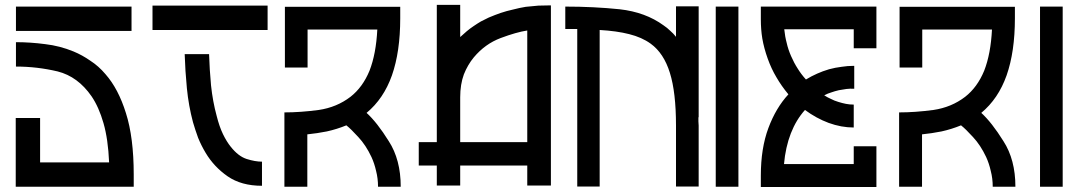

<svg xmlns="http://www.w3.org/2000/svg" viewBox="-20 -750 4319 769"><path d="M43.9 -723.6Q198.2 -723.6 506.8 -723.6Q506.8 -691.4 506.8 -626Q352.5 -626 43.9 -626Q43.9 -659.2 43.9 -723.6ZM43 -2Q43 -93.8 43 -277.3Q76.2 -277.3 140.6 -277.3Q140.6 -217.8 140.6 -99.6Q233.4 -99.6 417 -99.6Q413.1 -192.4 394.5 -256.8Q376 -321.3 346.7 -364.3Q292 -443.4 210.9 -463.9Q128.9 -483.4 43.9 -483.4Q43.9 -515.6 43.9 -581.1Q101.6 -581.1 161.1 -573.2Q219.7 -566.4 274.4 -543.9Q309.6 -529.3 341.8 -506.8Q375 -485.4 402.3 -453.1Q454.1 -394.5 484.4 -296.9Q515.6 -199.2 515.6 -50.8Q515.6 -34.2 515.6 -2Q515.6 -2 515.6 -2Q403.3 -2 291 -2Q179.7 -2 66.4 -2Q61.5 -2 54.7 -2Q48.8 -2 43 -2Z M847.7 -286.1Q858.4 -243.2 873 -212.9Q887.7 -182.6 904.3 -162.1Q934.6 -124 967.8 -113.3Q1002 -102.5 1029.3 -102.5Q1029.3 -70.3 1029.3 -5.9Q946.3 -5.9 891.6 -43.9Q836.9 -82 803.7 -137.7Q786.1 -167 773.4 -198.2Q761.7 -230.5 752.9 -260.7Q735.4 -326.2 728.5 -396.5Q721.7 -466.8 719.7 -533.2Q752 -533.2 817.4 -533.2Q819.3 -471.7 825.2 -408.2Q832 -343.8 847.7 -286.1ZM590.8 -727.5Q745.1 -727.5 1051.8 -727.5Q1051.8 -695.3 1051.8 -629.9Q898.4 -629.9 590.8 -629.9Q590.8 -663.1 590.8 -727.5Z M1448.2 -297.9Q1490.2 -259.8 1537.1 -184.6Q1585 -110.4 1585 -2Q1554.7 -2 1494.1 -2Q1494.1 -35.2 1486.3 -65.4Q1479.5 -95.7 1467.8 -121.1Q1445.3 -168.9 1415 -201.2Q1385.7 -233.4 1367.2 -248Q1329.1 -232.4 1289.1 -223.6Q1250 -215.8 1210.9 -211.9Q1210.9 -141.6 1210.9 -2Q1180.7 -2 1119.1 -2Q1119.1 -70.3 1119.1 -208Q1119.1 -208 1119.1 -208Q1119.1 -208 1119.1 -208Q1119.1 -239.3 1119.1 -299.8Q1183.6 -299.8 1256.8 -309.6Q1329.1 -320.3 1383.8 -362.3Q1432.6 -400.4 1460 -466.8Q1486.3 -534.2 1491.2 -631.8Q1398.4 -631.8 1211.9 -631.8Q1211.9 -581.1 1211.9 -479.5Q1181.6 -479.5 1121.1 -479.5Q1121.1 -560.5 1121.1 -722.7Q1275.4 -722.7 1583 -722.7Q1583 -707 1583 -676.8Q1583 -543 1549.8 -448.2Q1516.6 -354.5 1448.2 -297.9Z M2136.7 -727.5Q2153.3 -727.5 2186.5 -728.5Q2186.5 -488.3 2186.5 -6.8Q2154.3 -6.8 2091.8 -6.8Q2091.8 -33.2 2091.8 -86.9Q2002 -86.9 1823.2 -86.9Q1823.2 -60.5 1823.2 -6.8Q1792 -6.8 1729.5 -6.8Q1729.5 -33.2 1729.5 -86.9Q1705.1 -86.9 1657.2 -86.9Q1657.2 -118.2 1657.2 -180.7Q1680.7 -180.7 1729.5 -180.7Q1729.5 -364.3 1729.5 -730.5Q1760.7 -730.5 1823.2 -730.5Q1823.2 -687.5 1823.2 -601.6Q1836.9 -614.3 1849.6 -625Q1862.3 -635.7 1877 -645.5Q1892.6 -656.2 1906.2 -664.1Q1920.9 -671.9 1937.5 -679.7Q1962.9 -690.4 1985.4 -698.2Q2008.8 -706.1 2035.2 -711.9Q2061.5 -718.8 2085.9 -722.7Q2110.4 -725.6 2136.7 -727.5ZM1823.2 -180.7Q1913.1 -180.7 2091.8 -180.7Q2091.8 -330.1 2091.8 -627.9Q2047.9 -621.1 1985.4 -597.7Q1922.9 -574.2 1877.9 -520.5Q1853.5 -491.2 1837.9 -452.1Q1823.2 -412.1 1823.2 -360.4Q1823.2 -358.4 1823.2 -355.5Q1823.2 -353.5 1823.2 -351.6Q1823.2 -308.6 1823.2 -266.6Q1823.2 -223.6 1823.2 -180.7Z M2777.3 -724.6Q2777.3 -724.6 2778.3 -724.6Q2778.3 -576.2 2778.3 -280.3Q2777.3 -280.3 2777.3 -280.3Q2777.3 -271.5 2777.3 -263.7Q2778.3 -255.9 2778.3 -247.1Q2778.3 -166 2778.3 -2.9Q2748 -2.9 2687.5 -2.9Q2687.5 -84 2687.5 -247.1Q2687.5 -379.9 2663.1 -458Q2638.7 -537.1 2585.9 -575.2Q2550.8 -600.6 2500 -613.3Q2450.2 -626 2381.8 -629.9Q2381.8 -420.9 2381.8 -2.9Q2352.5 -2.9 2292 -2.9Q2292 -212.9 2292 -633.8Q2280.3 -633.8 2268.6 -633.8Q2256.8 -633.8 2244.1 -633.8Q2244.1 -664.1 2244.1 -723.6Q2358.4 -723.6 2461.9 -712.9Q2565.4 -701.2 2637.7 -648.4Q2652.3 -638.7 2664.1 -627Q2676.8 -616.2 2687.5 -602.5Q2687.5 -643.6 2687.5 -724.6Q2717.8 -724.6 2777.3 -724.6Z M2846.7 -723.6Q2877 -723.6 2937.5 -723.6Q2937.5 -483.4 2937.5 -2Q2907.2 -2 2846.7 -2Q2846.7 -242.2 2846.7 -723.6Z M3490.2 -556.6Q3460 -556.6 3399.4 -556.6Q3399.4 -582 3399.4 -632.8Q3395.5 -632.8 3392.6 -632.8Q3388.7 -632.8 3385.7 -632.8Q3319.3 -632.8 3252.9 -632.8Q3186.5 -632.8 3121.1 -632.8Q3124 -603.5 3130.9 -578.1Q3136.7 -551.8 3148.4 -525.4Q3160.2 -498 3174.8 -475.6Q3188.5 -453.1 3208 -431.6Q3230.5 -445.3 3252.9 -455.1Q3274.4 -464.8 3300.8 -472.7Q3326.2 -479.5 3350.6 -482.4Q3374 -486.3 3401.4 -486.3Q3401.4 -456.1 3401.4 -394.5Q3384.8 -395.5 3370.1 -393.6Q3355.5 -391.6 3339.8 -388.7Q3323.2 -384.8 3309.6 -379.9Q3295.9 -376 3281.2 -368.2Q3294.9 -359.4 3308.6 -353.5Q3321.3 -346.7 3337.9 -341.8Q3353.5 -336.9 3368.2 -334Q3382.8 -331.1 3399.4 -331.1Q3399.4 -299.8 3399.4 -239.3Q3349.6 -239.3 3298.8 -257.8Q3249 -276.4 3204.1 -309.6Q3168.9 -270.5 3147.5 -215.8Q3126 -160.2 3120.1 -92.8Q3212.9 -92.8 3399.4 -92.8Q3399.4 -116.2 3399.4 -164.1Q3429.7 -164.1 3490.2 -164.1Q3490.2 -109.4 3490.2 -1Q3335.9 -1 3027.3 -1Q3027.3 -16.6 3027.3 -46.9Q3027.3 -156.2 3057.6 -237.3Q3087.9 -318.4 3137.7 -372.1Q3109.4 -406.2 3089.8 -440.4Q3069.3 -474.6 3054.7 -515.6Q3040 -556.6 3033.2 -595.7Q3027.3 -631.8 3027.3 -672.9Q3027.3 -675.8 3027.3 -678.7Q3027.3 -693.4 3027.3 -723.6Q3181.6 -723.6 3490.2 -723.6Q3490.2 -721.7 3490.2 -719.7Q3490.2 -717.8 3490.2 -715.8Q3490.2 -675.8 3490.2 -636.7Q3490.2 -596.7 3490.2 -556.6Z M3910.2 -297.9Q3952.1 -259.8 3999 -184.6Q4046.9 -110.4 4046.9 -2Q4016.6 -2 3956.1 -2Q3956.1 -35.2 3948.2 -65.4Q3941.4 -95.7 3929.7 -121.1Q3907.2 -168.9 3877 -201.2Q3847.7 -233.4 3829.1 -248Q3791 -232.4 3751 -223.6Q3711.9 -215.8 3672.9 -211.9Q3672.9 -141.6 3672.9 -2Q3642.6 -2 3581.1 -2Q3581.1 -70.3 3581.1 -208Q3581.1 -208 3581.1 -208Q3581.1 -208 3581.1 -208Q3581.1 -239.3 3581.1 -299.8Q3645.5 -299.8 3718.8 -309.6Q3791 -320.3 3845.7 -362.3Q3894.5 -400.4 3921.9 -466.8Q3948.2 -534.2 3953.1 -631.8Q3860.4 -631.8 3673.8 -631.8Q3673.8 -581.1 3673.8 -479.5Q3643.6 -479.5 3583 -479.5Q3583 -560.5 3583 -722.7Q3737.3 -722.7 4044.9 -722.7Q4044.9 -707 4044.9 -676.8Q4044.9 -543 4011.7 -448.2Q3978.5 -354.5 3910.2 -297.9Z M4145.5 -723.6Q4175.8 -723.6 4236.3 -723.6Q4236.3 -483.4 4236.3 -2Q4206.1 -2 4145.5 -2Q4145.5 -242.2 4145.5 -723.6Z"/></svg>

Font: Oishi
Style: Regular
Weight: 400
Designer: bBranding
Version: Version 1.0